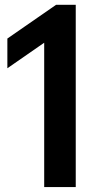

<svg xmlns="http://www.w3.org/2000/svg" viewBox="-20 -762 400 782"><path d="M160 0V-588L10 -484V-605L208.5 -742.5H288.5V0Z"/></svg>

Font: Encode Sans SmCnd SmBold
Style: Regular
Weight: 600
Width: 4
Designer: Multiple Designers
Foundry: Impallari Type
Version: Version 3.002; ttfautohint (v1.8.3) -l 8 -r 50 -G 200 -x 14 